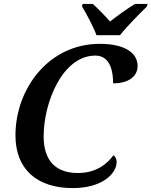

<svg xmlns="http://www.w3.org/2000/svg" viewBox="-20 -951 774 981"><path d="M473 -771H593C631 -819 692 -880 731 -918L734 -931H670C633 -909 578 -869 542 -841C518 -869 480 -908 454 -931H402L399 -918C422 -880 457 -815 473 -771ZM352 10C501 10 576 -63 576 -124C576 -139 568 -152 560 -158C527 -113 471 -67 378 -67C262 -67 203 -133 203 -254C203 -429 300 -667 467 -667C546 -667 558 -581 558 -525C630 -525 683 -556 683 -614C683 -681 617 -727 490 -727C229 -727 59 -498 59 -259C59 -88 167 10 352 10Z"/></svg>

Font: Noto Serif SemiBold
Style: Italic
Weight: 600
Italic angle: -12°
Designer: Monotype Design Team
Foundry: Monotype Imaging Inc.
Version: Version 2.014